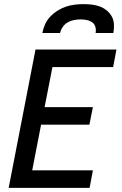

<svg xmlns="http://www.w3.org/2000/svg" viewBox="-20 -910 590 930"><path d="M22 0 152 -670H544L528 -585H234L196 -391H430L413 -306H179L136 -85H430L414 0ZM185 -750Q189 -771 198 -791.5Q207 -812 223 -829Q239 -846 259 -858.5Q279 -871 300 -878Q321 -885 342.5 -887.5Q364 -890 385 -890Q406 -890 426.5 -887.5Q447 -885 465 -878Q483 -871 498 -858.5Q513 -846 522 -829Q531 -812 532 -791.5Q533 -771 529 -750H443Q446 -765 442 -779.5Q438 -794 426.5 -802Q415 -810 400 -813Q385 -816 370 -816Q355 -816 339 -813Q323 -810 308.5 -802Q294 -794 284 -779.5Q274 -765 271 -750Z"/></svg>

Font: Lode Dark Term
Style: Bold Italic
Weight: 700
Italic angle: -11°
Monospace: yes
Designer: Belleve Invis
Foundry: Belleve Invis
Version: Version 29.2.0